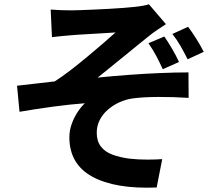

<svg xmlns="http://www.w3.org/2000/svg" viewBox="-20 -810 1040 891"><path d="M215.2 -765.7Q238.4 -763.9 261.7 -762.9Q285 -761.9 310.4 -761.9Q323.7 -761.9 350.9 -762.9Q378.1 -763.9 413.1 -765.4Q448.2 -766.9 484.6 -768.9Q521 -770.9 552.2 -773.3Q583.3 -775.7 601.7 -777.7Q625.9 -780.2 643.5 -783.4Q661 -786.6 671.1 -790.1L750 -697.9Q734.3 -687.9 710.5 -671.8Q686.7 -655.6 671.3 -642.8Q649.9 -625.9 625.8 -606.2Q601.7 -586.4 576.1 -565.7Q550.4 -545 525.3 -524.5Q500.1 -504 476.7 -484.9Q453.2 -465.7 433 -449.9Q500.1 -456.8 574.3 -462.3Q648.5 -467.9 721 -470.9Q793.4 -474 854.6 -474L855.4 -355.8Q783.5 -360.4 713.7 -360.1Q643.9 -359.7 597.6 -353.5Q563.3 -349.1 533.1 -334.9Q502.9 -320.8 479.1 -299.6Q455.2 -278.5 442.1 -251.6Q428.9 -224.8 428.9 -194.1Q428.9 -155 448.2 -130Q467.4 -105 502.2 -92.2Q536.9 -79.4 581.4 -73.7Q622.9 -69.1 664.1 -69.3Q705.2 -69.5 732.8 -71.5L707 60.1Q514.3 67.9 408.1 9.7Q301.9 -48.5 301.9 -173.2Q301.9 -204 312.4 -233.7Q322.9 -263.4 339.2 -288.5Q355.6 -313.7 373.7 -330.8Q306.1 -325.9 226.3 -315.1Q146.5 -304.3 70.6 -291.2L59 -412.2Q99.3 -416.4 147.3 -422.3Q195.4 -428.2 233.9 -432.2Q267.9 -453.9 307 -484Q346.1 -514.1 385.3 -546.8Q424.5 -579.6 458.7 -609Q493 -638.4 516.2 -659.4Q503.8 -658.4 483 -657.3Q462.2 -656.2 437.9 -654.6Q413.7 -653 389.1 -651.7Q364.5 -650.5 343.9 -649Q323.3 -647.5 310.9 -646.5Q292.4 -645.5 268.7 -642.8Q245 -640.2 221.1 -637.6ZM742.6 -640.5Q761.2 -613.4 779 -582.9Q796.7 -552.5 810.8 -522.3L735.2 -488.8Q720 -522.3 705 -550.6Q690.1 -578.8 668.8 -609.4ZM852.8 -685.7Q871.3 -661.3 891.3 -629.5Q911.2 -597.6 925.5 -569.4L850.7 -534.9Q834.7 -566.9 817.7 -596.6Q800.6 -626.3 780 -652.4Z"/></svg>

Font: Shanggu Sans SC VF
Style: Regular
Weight: 250
Designer: GuiWonder
Version: Version 1.021